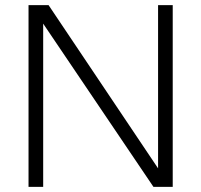

<svg xmlns="http://www.w3.org/2000/svg" viewBox="-20 -727 783 747"><path d="M91 0V-707H169L595 -72V-707H652V0H577L148 -635V0Z"/></svg>

Font: Onest ExtraLight
Style: Regular
Weight: 250
Designer: Dmitri Voloshin, Andrey Kudryavtsev
Foundry: Dmitri Voloshin, Andrey Kudryavtsev
Version: Version 1.000;gftools[0.9.33]